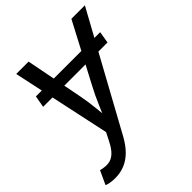

<svg xmlns="http://www.w3.org/2000/svg" viewBox="-217 -672 1007 1007"><g transform="rotate(-45 286.0 -169.0)"><path d="M538.1 -389.6 527.3 -324.2H49.8L61.5 -389.6ZM-9.3 197.8 25.9 121.6 34.2 123.5Q61 129.9 83.7 126.7Q106.4 123.5 126.7 105.2Q147 86.9 166.5 48.3L189.5 2.9L71.8 -545.9H163.6L226.6 -222.2Q236.3 -171.9 241 -121.8Q245.6 -71.8 252 -24.9H219.7Q241.7 -71.8 262.7 -121.8Q283.7 -171.9 310.5 -222.2L481 -545.9H581.1L237.3 81.5Q213.9 124.5 185.8 152.6Q157.7 180.7 124.8 194.3Q91.8 208 52.7 208Q31.2 208 14.4 204.6Q-2.4 201.2 -9.3 197.8Z"/></g></svg>

Font: Adwaita Sans
Style: Italic
Weight: 400
Italic angle: -9.39999°
Designer: Rasmus Andersson
Foundry: rsms
Version: Version 4.001;git-9221beed3